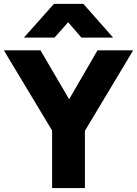

<svg xmlns="http://www.w3.org/2000/svg" viewBox="-24 -956 697 976"><path d="M240.9 0V-292.5L-4.4 -700H181.9L327.4 -451.5L471.6 -700H652.9L407.6 -291V0ZM97.4 -764.8 250.4 -936.5H399.6L551.1 -764.8H389.9L322.4 -843L253.1 -764.8Z"/></svg>

Font: Geologica Thin
Style: Regular
Weight: 100
Version: Version 1.010;gftools[0.9.28]